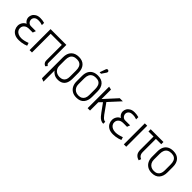

<svg xmlns="http://www.w3.org/2000/svg" viewBox="174 -1862 3234 3234"><g transform="rotate(45 1791.5 -244.5)"><path d="M302 -444V-497Q274 -505 249 -508Q224 -511 202 -511Q149 -511 114.5 -491Q80 -471 63.5 -441Q47 -411 47 -379Q47 -358 54.5 -338.5Q62 -319 75 -304Q88 -289 105 -279Q65 -263 42.5 -226.5Q20 -190 20 -149Q20 -108 39.5 -71Q59 -34 99.5 -11.5Q140 11 203 11Q232 11 262.5 7Q293 3 321 -5Q349 -13 372 -23L356 -74Q338 -67 320 -61.5Q302 -56 284 -51.5Q266 -47 248 -44.5Q230 -42 213 -42Q172 -42 141 -55.5Q110 -69 93 -93Q76 -117 76 -146Q76 -175 87 -194Q98 -213 115 -225Q132 -237 150.5 -242Q169 -247 184 -247H282L302 -301H183Q161 -301 143.5 -312.5Q126 -324 116 -342.5Q106 -361 106 -382Q106 -400 114 -416Q122 -432 138.5 -444Q155 -456 180 -459Q196 -461 213.5 -461Q231 -461 253 -457.5Q275 -454 302 -444Z M829 -69V-500H453V0H510V-446H775V-78Q775 -53 783.5 -36.5Q792 -20 803.5 -10.5Q815 -1 823.5 2.5Q832 6 832 6L859 -26Q847 -34 838 -45Q829 -56 829 -69Z M1306 -171V-311Q1306 -403 1259 -455.5Q1212 -508 1123 -508Q1035 -508 985.5 -457Q936 -406 936 -311V188L994 211V-56Q1003 -41 1017.5 -27.5Q1032 -14 1050.5 -3.5Q1069 7 1091 12.5Q1113 18 1137 18Q1193 18 1230.5 -3.5Q1268 -25 1287 -67.5Q1306 -110 1306 -171ZM1250 -311V-163Q1250 -120 1236.5 -92Q1223 -64 1196.5 -49.5Q1170 -35 1132 -35Q1104 -35 1079 -43.5Q1054 -52 1035 -69Q1016 -86 1005 -111Q994 -136 994 -168V-311Q994 -360 1008.5 -392Q1023 -424 1052.5 -440Q1082 -456 1126 -456Q1168 -456 1195.5 -440Q1223 -424 1236.5 -392Q1250 -360 1250 -311Z M1755 -185V-316Q1755 -408 1708 -460Q1661 -512 1572 -512Q1513 -512 1471 -489.5Q1429 -467 1407 -423.5Q1385 -380 1385 -316V-185Q1385 -131 1406 -87Q1427 -43 1469.5 -16.5Q1512 10 1574 10Q1665 10 1710 -43.5Q1755 -97 1755 -185ZM1699 -316V-175Q1699 -134 1685.5 -103.5Q1672 -73 1644 -56.5Q1616 -40 1574 -40Q1534 -40 1504 -57Q1474 -74 1457.5 -104.5Q1441 -135 1441 -175V-316Q1441 -364 1456 -396.5Q1471 -429 1500.5 -445.5Q1530 -462 1574 -462Q1618 -462 1645.5 -445.5Q1673 -429 1686 -396.5Q1699 -364 1699 -316ZM1639 -649Q1645 -657 1646.5 -666Q1648 -675 1644.5 -683Q1641 -691 1632 -696Q1623 -701 1614.5 -700Q1606 -699 1599 -693Q1592 -687 1589 -677L1551 -570H1586Z M2113 -118 1986 -296 2174 -501H2100L1893 -274V-499L1836 -512V0H1893V-198L1948 -254L2052 -111Q2071 -85 2093 -59Q2115 -33 2143 -16.5Q2171 0 2206 0H2208V-48H2204Q2191 -48 2176.5 -55.5Q2162 -63 2146 -79Q2130 -95 2113 -118Z M2547 -444V-497Q2519 -505 2494 -508Q2469 -511 2447 -511Q2394 -511 2359.5 -491Q2325 -471 2308.5 -441Q2292 -411 2292 -379Q2292 -358 2299.5 -338.5Q2307 -319 2320 -304Q2333 -289 2350 -279Q2310 -263 2287.5 -226.5Q2265 -190 2265 -149Q2265 -108 2284.5 -71Q2304 -34 2344.5 -11.5Q2385 11 2448 11Q2477 11 2507.5 7Q2538 3 2566 -5Q2594 -13 2617 -23L2601 -74Q2583 -67 2565 -61.5Q2547 -56 2529 -51.5Q2511 -47 2493 -44.5Q2475 -42 2458 -42Q2417 -42 2386 -55.5Q2355 -69 2338 -93Q2321 -117 2321 -146Q2321 -175 2332 -194Q2343 -213 2360 -225Q2377 -237 2395.5 -242Q2414 -247 2429 -247H2527L2547 -301H2428Q2406 -301 2388.5 -312.5Q2371 -324 2361 -342.5Q2351 -361 2351 -382Q2351 -400 2359 -416Q2367 -432 2383.5 -444Q2400 -456 2425 -459Q2441 -461 2458.5 -461Q2476 -461 2498 -457.5Q2520 -454 2547 -444Z M2698 0H2755V-500H2698Z M3015 -133V-447H3142V-500H2838V-447H2959V-133Q2959 -103 2965 -79.5Q2971 -56 2984 -38.5Q2997 -21 3017 -8Q3037 5 3065 13L3081 -30Q3059 -38 3044.5 -52Q3030 -66 3022.5 -86Q3015 -106 3015 -133Z M3552 -185V-316Q3552 -408 3505 -460Q3458 -512 3369 -512Q3310 -512 3268 -489.5Q3226 -467 3204 -423.5Q3182 -380 3182 -316V-185Q3182 -131 3203 -87Q3224 -43 3266.5 -16.5Q3309 10 3371 10Q3462 10 3507 -43.5Q3552 -97 3552 -185ZM3496 -316V-175Q3496 -134 3482.5 -103.5Q3469 -73 3441 -56.5Q3413 -40 3371 -40Q3331 -40 3301 -57Q3271 -74 3254.5 -104.5Q3238 -135 3238 -175V-316Q3238 -364 3253 -396.5Q3268 -429 3297.5 -445.5Q3327 -462 3371 -462Q3415 -462 3442.5 -445.5Q3470 -429 3483 -396.5Q3496 -364 3496 -316Z"/></g></svg>

Font: Advent Pro
Style: Regular
Weight: 400
Designer: VivaRado, Andreas Kalpakidis
Foundry: VivaRado, Andreas Kalpakidis
Version: Version 3.000